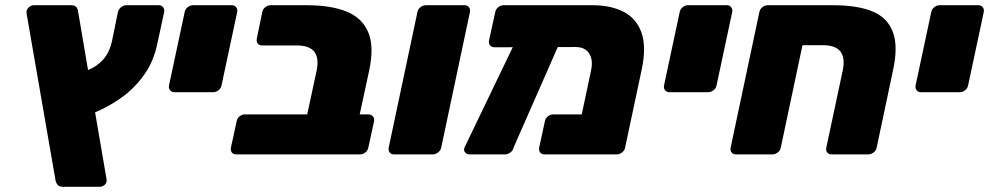

<svg xmlns="http://www.w3.org/2000/svg" viewBox="-20 -591 3786 735"><path d="M221 124Q207 124 201 117Q195 110 193 102L82 -538Q81 -546 82 -550Q84 -558 92 -564.5Q100 -571 109 -571H252Q266 -571 272 -564Q278 -557 279 -547L317 -323Q349 -335 374 -362Q399 -389 409 -435L431 -543Q434 -556 443.5 -563.5Q453 -571 464 -571H588Q599 -571 605 -562.5Q611 -554 608 -543L583 -427Q569 -357 532 -305Q495 -253 446 -218Q397 -183 344 -161L387 90Q389 99 388 103Q387 112 379 118Q371 124 362 124Z M648 -238Q637 -238 631 -245.5Q625 -253 627 -264L687 -545Q689 -556 698.5 -563.5Q708 -571 719 -571H868Q878 -571 884 -563.5Q890 -556 888 -545L828 -264Q826 -253 816.5 -245.5Q807 -238 796 -238Z M884 0Q873 0 867.5 -7.5Q862 -15 864 -26L886 -127Q888 -138 897 -145.5Q906 -153 917 -153H1156L1192 -320Q1202 -368 1183.5 -392.5Q1165 -417 1116 -417H983Q972 -417 966.5 -424.5Q961 -432 963 -443L984 -545Q986 -556 995.5 -563.5Q1005 -571 1016 -571H1154Q1246 -571 1306 -547Q1366 -523 1389.5 -468Q1413 -413 1393 -320L1357 -153H1391Q1401 -153 1407.5 -145.5Q1414 -138 1412 -127L1390 -26Q1388 -15 1378.5 -7.5Q1369 0 1358 0Z M1488 0Q1477 0 1471.5 -7.5Q1466 -15 1468 -26L1578 -545Q1580 -556 1589.5 -563.5Q1599 -571 1610 -571H1759Q1769 -571 1775 -563.5Q1781 -556 1779 -545L1669 -26Q1667 -15 1657 -7.5Q1647 0 1637 0Z M2184 -411 1873 -410Q1862 -410 1856 -417.5Q1850 -425 1852 -436L1876 -545Q1878 -556 1887.5 -563.5Q1897 -571 1908 -571H2249Q2317 -571 2366 -546.5Q2415 -522 2435 -468Q2455 -414 2437 -327L2373 -26Q2371 -15 2361.5 -7.5Q2352 0 2341 0H2064Q2053 0 2047.5 -7.5Q2042 -15 2044 -26L2066 -127Q2068 -138 2077 -145.5Q2086 -153 2097 -153H2207L2242 -318Q2249 -349 2243 -369.5Q2237 -390 2222 -400.5Q2207 -411 2184 -411ZM1778 0Q1767 0 1760.5 -7.5Q1754 -15 1758 -26L1963 -452Q1968 -463 1976.5 -470.5Q1985 -478 1995 -478L2113 -477Q2123 -477 2129.5 -467Q2136 -457 2131 -447L1946 -26Q1944 -15 1934 -7.5Q1924 0 1914 0Z M2543 -238Q2532 -238 2526 -245.5Q2520 -253 2522 -264L2582 -545Q2584 -556 2593.5 -563.5Q2603 -571 2614 -571H2763Q2773 -571 2779 -563.5Q2785 -556 2783 -545L2723 -264Q2721 -253 2711.5 -245.5Q2702 -238 2691 -238Z M2797 0Q2786 0 2780.5 -7.5Q2775 -15 2777 -26L2887 -545Q2889 -556 2898.5 -563.5Q2908 -571 2919 -571H3169Q3262 -571 3319.5 -547.5Q3377 -524 3398 -468.5Q3419 -413 3398 -319L3336 -26Q3334 -15 3324.5 -7.5Q3315 0 3304 0H3164Q3153 0 3147 -7Q3141 -14 3143 -25L3206 -321Q3216 -369 3197.5 -393.5Q3179 -418 3130 -418H3052L2969 -26Q2967 -15 2957.5 -7.5Q2948 0 2938 0Z M3506 -238Q3495 -238 3489 -245.5Q3483 -253 3485 -264L3545 -545Q3547 -556 3556.5 -563.5Q3566 -571 3577 -571H3726Q3736 -571 3742 -563.5Q3748 -556 3746 -545L3686 -264Q3684 -253 3674.5 -245.5Q3665 -238 3654 -238Z"/></svg>

Font: Rubik ExtraBold
Style: Italic
Weight: 800
Italic angle: -12°
Designer: Hubert and Fischer
Foundry: Hubert and Fischer
Version: Version 2.300;gftools[0.9.30]